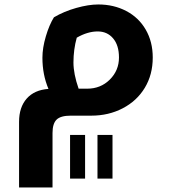

<svg xmlns="http://www.w3.org/2000/svg" viewBox="-20 -515 755 855"><path d="M64.9 27.8Q64.9 -37.6 99.1 -76.2Q133.3 -114.7 195.8 -119.1Q168.9 -182.6 168.9 -257.8Q168.9 -301.8 184.1 -353Q199.2 -404.3 220.2 -438Q265.1 -464.4 319.8 -479.7Q374.5 -495.1 418 -495.1Q486.3 -495.1 542 -466.1Q597.7 -437 628.9 -383.1Q660.2 -329.1 660.2 -258.8Q660.2 -182.6 624.8 -124Q589.4 -65.4 526.4 -32.7Q463.4 0 387.2 0H294.9Q250 0 231.9 17.8Q213.9 35.6 213.9 77.1V319.8H64.9ZM307.1 -236.8Q307.1 -186 330.1 -120.1H368.2Q428.2 -120.1 469 -160.6Q509.8 -201.2 509.8 -258.8Q509.8 -313.5 483.6 -344.2Q457.5 -375 415 -375Q370.1 -375 321.8 -347.2Q307.1 -294.4 307.1 -236.8ZM414.1 85.9H481V280.3H414.1ZM292 85.9H358.9V280.3H292Z"/></svg>

Font: Noto Sans Kufi Arabic
Style: Bold
Weight: 700
Designer: Monotype Design team
Foundry: Monotype Imaging Inc.
Version: Version 1.02